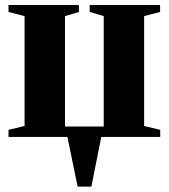

<svg xmlns="http://www.w3.org/2000/svg" viewBox="-20 -532 655 746"><path d="M281.5 193 242 0H13V-27.5L75.5 -42.5V-469.5L13 -485.5V-512.5H286.5V-485.5L232.5 -469.5V-40.5H383V-469.5L328.5 -485.5V-512.5H602V-485.5L540 -469.5V-42.5L602.5 -27.5V0H373.5L335 193Z"/></svg>

Font: Merriweather 120pt ExtraBold
Style: Regular
Weight: 800
Version: Version 2.100